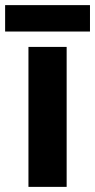

<svg xmlns="http://www.w3.org/2000/svg" viewBox="-33 -822 371 749"><path d="M318 -802H-13V-699H318ZM227 -93V-639H78V-93Z"/></svg>

Font: Noto Sans Kannada UI
Style: Bold
Weight: 700
Designer: Jelle Bosma - Monotype Design Team
Foundry: Monotype Imaging Inc.
Version: Version 2.005